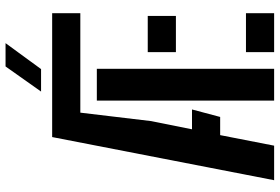

<svg xmlns="http://www.w3.org/2000/svg" viewBox="-178 -830 1008 692"><g transform="rotate(-90 326.0 -484.0)"><path d="M22.5 0 178 -800H624.5V-698.5H266L235.5 -443L206 -296H277.5L250.5 -194.5H185L147 0ZM309.5 0V-639H424V0ZM484 -354V-455.5H614.5V-354ZM484 0V-101.5H624.5V0ZM342 -840 432.5 -968H516.5L423 -840Z"/></g></svg>

Font: Big Shoulders Stencil Text
Style: Bold
Weight: 700
Designer: Patric King
Foundry: XO Type Co
Version: Version 1.000